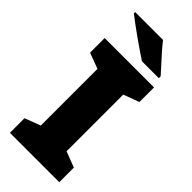

<svg xmlns="http://www.w3.org/2000/svg" viewBox="-292 -975 1023 1023"><g transform="rotate(45 220.0 -463.5)"><path d="M406 0H34V-110L123 -144V-571L34 -604V-714H406V-604L317 -571V-144L406 -110ZM261 -927Q278 -905 301.5 -878Q325 -851 349 -825.5Q373 -800 389 -781V-767H262Q242 -780 213.5 -799.5Q185 -819 154.5 -840.5Q124 -862 96.5 -882.5Q69 -903 51 -917V-927Z"/></g></svg>

Font: Noto Sans Cham Black
Style: Regular
Weight: 900
Version: Version 2.002